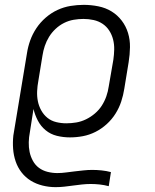

<svg xmlns="http://www.w3.org/2000/svg" viewBox="-20 -558 640 791"><path d="M209 213Q182 213 155.5 206.5Q129 200 107 186.5Q85 173 69 152.5Q53 132 44.5 107Q36 82 34 55Q32 28 35 0L91 -338Q95 -365 104.5 -391.5Q114 -418 130 -442Q146 -466 168.5 -485.5Q191 -505 217 -517Q243 -529 270.5 -533.5Q298 -538 325 -538Q355 -538 385 -532Q415 -526 439.5 -511Q464 -496 481.5 -473Q499 -450 507.5 -422Q516 -394 515.5 -363.5Q515 -333 510 -302L492 -192Q488 -166 479.5 -140Q471 -114 456 -90Q441 -66 419.5 -46.5Q398 -27 373 -14.5Q348 -2 321.5 3Q295 8 268 8Q240 8 214 1.5Q188 -5 168 -21.5Q148 -38 136 -61Q124 -84 118 -109L103 -13Q99 7 98.5 28Q98 49 102 68Q106 87 115.5 104.5Q125 122 140.5 133.5Q156 145 176 150Q196 155 216 155Q234 155 252 152.5Q270 150 288 148Q306 146 324 144Q342 142 360 142Q379 142 398.5 144Q418 146 437 151L428 209Q409 204 390.5 202Q372 200 354 200Q336 200 317.5 202Q299 204 281 206.5Q263 209 245 211Q227 213 209 213ZM253 -50Q274 -50 294.5 -53.5Q315 -57 334.5 -66.5Q354 -76 371 -90.5Q388 -105 399.5 -123Q411 -141 418 -161Q425 -181 428 -202L447 -312Q450 -333 450.5 -354Q451 -375 446 -395Q441 -415 430 -432Q419 -449 402.5 -460Q386 -471 365.5 -475.5Q345 -480 324 -480Q304 -480 283.5 -476.5Q263 -473 244 -463.5Q225 -454 209 -439Q193 -424 182 -406Q171 -388 164.5 -368.5Q158 -349 155 -329L138 -225Q134 -204 133 -182.5Q132 -161 136 -141Q140 -121 150 -103Q160 -85 175.5 -72.5Q191 -60 211.5 -55Q232 -50 253 -50Z"/></svg>

Font: Iosevka Curly LtExObl
Style: Regular
Weight: 300
Width: 7
Italic angle: -9°
Monospace: yes
Designer: Belleve Invis
Foundry: Belleve Invis
Version: Version 11.1.0; ttfautohint (v1.8.3)